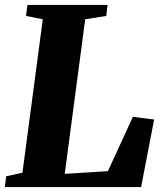

<svg xmlns="http://www.w3.org/2000/svg" viewBox="-24 -763 666 783"><path d="M-4 0 1 -44 67.5 -58.5 150.5 -684.5 82 -698 88 -743H414.5L409.5 -698L323.5 -684.5L240 -54L416 -65L518 -286.5L604.5 -275.5L551.5 0Z"/></svg>

Font: Merriweather 48pt Black
Style: Italic
Weight: 900
Italic angle: -7.8°
Version: Version 2.101